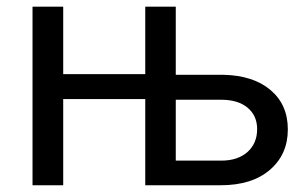

<svg xmlns="http://www.w3.org/2000/svg" viewBox="-20 -548 901 568"><path d="M167 -328.6H409.7V-528.3H500V-326.7H641.6Q729.5 -324.7 780.5 -281.5Q831.5 -238.3 831.5 -165Q831.5 -91.3 778.6 -45.7Q725.6 0 633.3 0H409.7V-254.9H167V0H76.2V-528.3H167ZM500 -252.9V-72.8H634.3Q683.6 -72.8 712.2 -98.4Q740.7 -124 740.7 -166Q740.7 -205.6 712.9 -229Q685.1 -252.4 636.7 -252.9Z"/></svg>

Font: Mardoto
Style: Regular
Weight: 400
Designer: Christian Robertson, Vahan Hovhannisyan
Foundry: Google
Version: Version 1.000